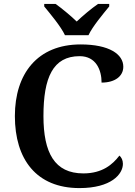

<svg xmlns="http://www.w3.org/2000/svg" viewBox="-20 -951 688 981"><path d="M312 -771H432C453 -816 507 -880 538 -918V-931H481C449 -909 402 -870 372 -841C342 -870 295 -909 264 -931H206V-918C237 -880 291 -816 312 -771ZM386 10C548 10 608 -61 608 -114C608 -133 600 -148 590 -156C556 -111 503 -65 406 -65C259 -65 202 -170 202 -358C202 -554 250 -664 387 -664C471 -664 499 -593 499 -529C568 -529 610 -562 610 -610C610 -674 538 -724 392 -724C171 -724 56 -574 56 -358C56 -137 166 10 386 10Z"/></svg>

Font: Noto Serif Semi
Style: Regular
Weight: 600
Designer: Monotype Design Team
Foundry: Monotype Imaging Inc.
Version: Version 1.002